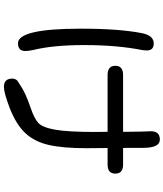

<svg xmlns="http://www.w3.org/2000/svg" viewBox="57 -870 885 1040"><g transform="rotate(90 500.0 -349.5)"><path d="M405.3 27.3Q405.3 9.8 417 -1Q457 -28.3 489.7 -43.5Q522.5 -58.6 565.4 -73.2Q621.1 -91.8 645.5 -114.3Q669.9 -136.7 682.1 -205.6Q694.3 -274.4 694.3 -425.8L693.4 -489.3H385.7Q335.9 -489.3 335.9 -531.2Q335.9 -573.2 385.7 -573.2H693.4V-595.7L692.4 -668.9L690.4 -723.6Q690.4 -772.5 735.4 -772.5Q779.3 -772.5 780.3 -686.5V-598.6L781.2 -573.2H871.1Q919.9 -573.2 919.9 -531.2Q919.9 -489.3 871.1 -489.3H781.2L782.2 -375Q782.2 -247.1 764.6 -170.4Q747.1 -93.8 700.7 -43.9Q654.3 5.9 564.5 41Q482.4 72.3 450.2 72.3Q405.3 72.3 405.3 27.3ZM160.2 -680.7Q173.8 -739.3 214.8 -739.3Q252.9 -739.3 252.9 -701.2L251 -678.7Q223.6 -542 223.6 -362.3Q223.6 -195.3 250 -87.9Q255.9 -60.5 255.9 -43.9Q255.9 -3.9 213.9 -3.9Q134.8 -3.9 134.8 -344.7Q134.8 -556.6 160.2 -680.7Z"/></g></svg>

Font: jf-openhuninn-2.0
Style: Regular
Weight: 400
Designer: [Kosugi Maru]
Designed by MOTOYA      

[Varela Round]
Joe Prince (Latin component); Avraham Cornfeld (Hebrew component)
Foundry: justfont CO.,LTD.
Version: 2.0